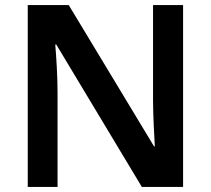

<svg xmlns="http://www.w3.org/2000/svg" viewBox="-20 -734 828 754"><path d="M699 0V-714H581V-341C581 -282 586 -196 588 -159H585L250 -714H89V0H206V-370C206 -435 201 -512 197 -559H201L537 0Z"/></svg>

Font: Noto Sans Lao SemiBold
Style: Regular
Weight: 600
Designer: Monotype Design Team
Foundry: Monotype Imaging Inc.
Version: Version 2.003